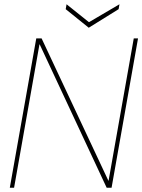

<svg xmlns="http://www.w3.org/2000/svg" viewBox="-20 -880 667 900"><path d="M26 0 150 -700H175L488 -33H489L607 -700H627L503 0H480L166 -672H165L46 0ZM540 -860 536 -837 396 -750 288 -837 292 -860 397 -776Z"/></svg>

Font: DM Sans 28pt Thin
Style: Italic
Weight: 250
Italic angle: -10°
Version: Version 4.004;gftools[0.9.30]